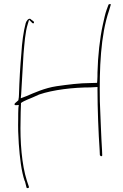

<svg xmlns="http://www.w3.org/2000/svg" viewBox="-20 -764 622 971"><path d="M56 -242C51 -237 53 -232 60 -232L75 -233L73 -218C72 -201 72 -182 72 -162C71 -120 72 -79 75 -37C80 33 88 103 105 152H106L114 184C116 188 117 188 121 187C128 184 127 186 126 180L116 150C90 69 81 -48 84 -156C84 -183 85 -211 86 -236V-243C95 -250 107 -255 118 -260C136 -267 156 -276 178 -286C248 -310 351 -322 438 -322L473 -324V-311C473 -218 478 -88 484 -4L485 20C487 24 489 26 492 26C496 26 497 23 497 22V21L496 -5C492 -65 488 -180 485 -251C482 -418 489 -587 531 -709L539 -736C539 -739 541 -740 540 -742C538 -746 531 -742 529 -741L519 -714C512 -695 507 -670 500 -639C485 -572 475 -481 473 -397C473 -384 473 -371 472 -357L471 -345L437 -344C384 -344 322 -336 266 -328C206 -319 154 -295 114 -278L85 -267L87 -287C91 -359 95 -423 99 -492C104 -545 107 -601 121 -644L127 -664L142 -649C144 -647 144 -646 149 -646C150 -646 152 -647 152 -651C152 -652 151 -654 150 -656L136 -666V-667C125 -676 112 -656 110 -647C99 -607 91 -548 88 -493C82 -427 78 -356 76 -286C76 -278 75 -267 73 -258V-257ZM60 -232V-233ZM114 184Z"/></svg>

Font: Stray Cat
Style: HlExt
Weight: 100
Version: Version 1.0